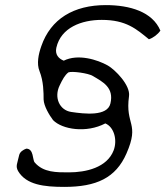

<svg xmlns="http://www.w3.org/2000/svg" viewBox="-20 -627 649 753"><path d="M142 -446C131 -415 123 -377 135 -348C151 -308 151 -263 151 -237C152 -211 173 -176 188 -156C224 -119 319 -104 393 -143C427 -129 441 -79 426 -38C400 31 316 49 250 49C202 49 150 50 116 10C107 0 113 -44 83 -44C72 -40 58 -32 55 -18C48 15 40 24 51 44C83 98 153 106 232 106C358 106 434 71 476 -25C529 -146 470 -135 486 -250C492 -293 431 -354 403 -370C362 -393 286 -417 230 -389C210 -397 195 -413 201 -440C219 -519 300 -549 379 -549C475 -549 515 -513 564 -473C580 -478 599 -492 609 -507C578 -581 489 -607 395 -607C269 -607 179 -553 142 -446ZM214 -292C225 -315 234 -332 248 -343C261 -349 327 -340 344 -329C383 -306 428 -284 413 -221C401 -170 312 -180 259 -188C213 -195 191 -245 214 -292Z"/></svg>

Font: Comica
Style: RgIta
Weight: 400
Designer: Jasper
Foundry: KineticPlasma Fonts/Cannot Into Space Fonts
Version: Version 0.89